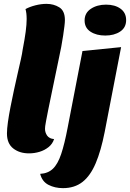

<svg xmlns="http://www.w3.org/2000/svg" viewBox="-20 -774 673 994"><path d="M130 20Q81 20 48.5 -5.5Q16 -31 16 -83Q16 -106 21 -142Q26 -178 34.5 -221Q43 -264 52.5 -308.5Q62 -353 71.5 -394Q81 -435 88 -466.5Q95 -498 97 -515Q108 -572 113 -610Q118 -648 118 -675Q118 -691 116.5 -704Q115 -717 112 -727Q134 -739 163.5 -746.5Q193 -754 221 -754Q258 -754 287 -736Q316 -718 316 -670Q316 -658 313.5 -638Q311 -618 307 -590.5Q303 -563 297 -531Q291 -499 283 -463Q263 -366 250 -304Q237 -242 229.5 -204.5Q222 -167 218.5 -148Q215 -129 214 -121Q213 -113 213 -107Q213 -88 224 -72Q235 -56 260 -54Q252 -29 231.5 -12.5Q211 4 184.5 12Q158 20 130 20ZM306 200Q264 200 231 183Q198 166 188 126Q228 124 253.5 100Q279 76 296.5 24Q314 -28 330 -112L407 -510L607 -530L522 -91Q503 6 475.5 71Q448 136 407 168Q366 200 306 200ZM525 -590Q479 -590 448.5 -610Q418 -630 418 -668Q418 -707 450.5 -728.5Q483 -750 529 -750Q575 -750 604 -729Q633 -708 633 -670Q633 -631 602 -610.5Q571 -590 525 -590Z"/></svg>

Font: Sansita Swashed Light ExtraBold
Style: Regular
Weight: 800
Version: Version 1.003